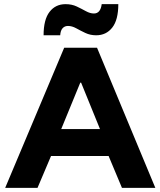

<svg xmlns="http://www.w3.org/2000/svg" viewBox="-20 -905 773 925"><path d="M5 0 289.2 -675H447.5L728.3 0H567.5L503.3 -153.3H225.8L160.8 0ZM275 -283.3H461.7L370.8 -506.7H366.7ZM190 -735Q190 -810.8 218.8 -847.9Q247.5 -885 295.8 -885Q325.8 -885 349.6 -873.8Q373.3 -862.5 393.8 -851.2Q414.2 -840 432.5 -840Q464.2 -840 470 -885H550Q550 -809.2 520.8 -772.1Q491.7 -735 443.3 -735Q415 -735 391.2 -746.2Q367.5 -757.5 347.1 -768.8Q326.7 -780 307.5 -780Q291.7 -780 281.7 -769.2Q271.7 -758.3 270 -735Z"/></svg>

Font: Funnel Display ExtraBold
Style: Regular
Weight: 800
Designer: NORD ID, Kristian Moeller
Foundry: Dicotype
Version: Version 1.000